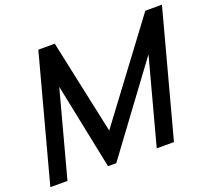

<svg xmlns="http://www.w3.org/2000/svg" viewBox="-148 -878 1146 1037"><g transform="rotate(-20 425.5 -360.0)"><path d="M-26.5 0H72L204.1 -493L305 0H352.5L717.1 -493L585.2 -0.5H684.2L877 -720H781.5L376.9 -178.5L261 -720H166.5Z"/></g></svg>

Font: Manrope
Style: SemiBoldItalic
Weight: 600
Italic angle: -15°
Designer: Mikhail Sharanda
Foundry: Mikhail Sharanda
Version: Version 4.502;hotconv 1.0.109;makeotfexe 2.5.65596